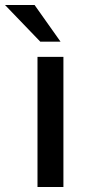

<svg xmlns="http://www.w3.org/2000/svg" viewBox="-69 -743 352 763"><path d="M183 -517V0H80V-517ZM68.5 -723H-49L91 -577.5H171.5Z"/></svg>

Font: Public Sans Medium
Style: Regular
Weight: 500
Designer: The Public Sans Project Authors: Dan O. Williams and USWDS (Libre Franklin designed by Pablo Impallari and Rodrigo Fuenz
Version: Version 1.007